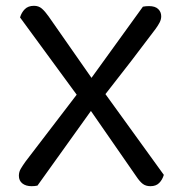

<svg xmlns="http://www.w3.org/2000/svg" viewBox="-20 -634 631 661"><path d="M293 -252 109 5Q99 7 89 7Q69 7 57 -2.5Q45 -12 45 -29Q45 -42 51.5 -53Q58 -64 68 -78L244 -308L49 -574Q54 -591 65.5 -602.5Q77 -614 97 -614Q113 -614 124 -604.5Q135 -595 147 -578L295 -366L472 -611Q477 -612 482 -612.5Q487 -613 493 -613Q514 -613 524.5 -603Q535 -593 535 -578Q535 -567 529.5 -556.5Q524 -546 516 -535Q474 -479 431 -423Q388 -367 343 -310L544 -32Q539 -15 528 -4Q517 7 498 7Q482 7 471.5 -1Q461 -9 449 -27Z"/></svg>

Font: Baloo Chettan 2
Style: Regular
Weight: 400
Designer: Maithili Shingre, Unnati Kotecha and Ek Type
Foundry: Ek Type
Version: Version 1.640;hotconv 1.0.111;makeotfexe 2.5.65597; ttfautoh